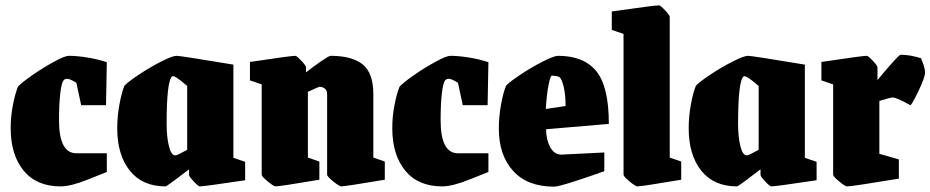

<svg xmlns="http://www.w3.org/2000/svg" viewBox="-20 -685 3484 719"><path d="M20 -205Q20 -248 28 -290Q36 -332 47 -360Q60 -375 101 -403.5Q142 -432 182.5 -454Q223 -476 238 -476Q268 -476 308 -469.5Q348 -463 380 -452L377 -291H284L266 -375Q242 -390 231 -390Q224 -390 220 -386Q211 -379 206 -338Q201 -297 201 -235Q201 -111 266 -111H380V-41Q372 -38 308.5 -12.5Q245 13 207 13Q117 13 68.5 -46Q20 -105 20 -205Z M419 -205Q419 -248 427 -292.5Q435 -337 446 -364Q460 -379 501.5 -406.5Q543 -434 584.5 -455Q626 -476 641 -476Q656 -476 854 -443V-94L898 -79V-10Q745 13 728 13Q723 13 705.5 -5.5Q688 -24 688 -30V-51Q665 -33 634 -10Q603 13 600 13Q513 13 466 -46Q419 -105 419 -205ZM681 -124V-363Q633 -405 625 -399Q604 -384 604 -220Q604 -173 612.5 -138Q621 -103 637 -103Q643 -103 681 -124Z M960 -31V-369L916 -384V-453Q1069 -476 1086 -476Q1091 -476 1108.5 -457.5Q1126 -439 1126 -433V-414Q1151 -434 1181.5 -455Q1212 -476 1218 -476Q1298 -476 1338 -444Q1378 -412 1378 -333V-95L1421 -80V-12Q1272 13 1258 13Q1251 13 1228 -5.5Q1205 -24 1205 -31V-331Q1205 -347 1196 -353.5Q1187 -360 1177 -360Q1173 -360 1133 -341V-95L1176 -80V-12Q1028 13 1012 13Q1005 13 982.5 -5.5Q960 -24 960 -31Z M1449 -205Q1449 -248 1457 -290Q1465 -332 1476 -360Q1489 -375 1530 -403.5Q1571 -432 1611.5 -454Q1652 -476 1667 -476Q1697 -476 1737 -469.5Q1777 -463 1809 -452L1806 -291H1713L1695 -375Q1671 -390 1660 -390Q1653 -390 1649 -386Q1640 -379 1635 -338Q1630 -297 1630 -235Q1630 -111 1695 -111H1809V-41Q1801 -38 1737.5 -12.5Q1674 13 1636 13Q1546 13 1497.5 -46Q1449 -105 1449 -205Z M1848 -204Q1848 -247 1856 -292Q1864 -337 1875 -364Q1889 -379 1930.5 -406.5Q1972 -434 2013.5 -455Q2055 -476 2070 -476Q2166 -476 2213 -418.5Q2260 -361 2260 -221L2025 -201Q2025 -163 2040 -134.5Q2055 -106 2083 -106L2243 -114V-44Q2208 -31 2139.5 -8.5Q2071 14 2055 14Q1955 14 1901.5 -45Q1848 -104 1848 -204ZM2098 -288Q2098 -329 2091 -359.5Q2084 -390 2074 -397Q2070 -399 2060.5 -400.5Q2051 -402 2047 -402Q2041 -402 2034 -366Q2027 -330 2024 -277Z M2315 -31V-558L2271 -573V-642Q2431 -665 2448 -665Q2453 -665 2470.5 -646.5Q2488 -628 2488 -622V-95L2531 -80V-12Q2383 13 2367 13Q2360 13 2337.5 -5.5Q2315 -24 2315 -31Z M2559 -205Q2559 -248 2567 -292.5Q2575 -337 2586 -364Q2600 -379 2641.5 -406.5Q2683 -434 2724.5 -455Q2766 -476 2781 -476Q2796 -476 2994 -443V-94L3038 -79V-10Q2885 13 2868 13Q2863 13 2845.5 -5.5Q2828 -24 2828 -30V-51Q2805 -33 2774 -10Q2743 13 2740 13Q2653 13 2606 -46Q2559 -105 2559 -205ZM2821 -124V-363Q2773 -405 2765 -399Q2744 -384 2744 -220Q2744 -173 2752.5 -138Q2761 -103 2777 -103Q2783 -103 2821 -124Z M3100 -31V-369L3056 -384V-453Q3209 -476 3226 -476Q3231 -476 3248.5 -457.5Q3266 -439 3266 -433V-385Q3292 -417 3320 -448.5Q3348 -480 3353 -480Q3387 -480 3429 -467Q3430 -464 3437 -446Q3444 -428 3444 -412Q3444 -401 3432 -372Q3420 -343 3406 -317Q3392 -291 3389 -291Q3338 -320 3322 -320Q3315 -320 3273 -307V-109L3346 -88V-16Q3171 13 3152 13Q3145 13 3122.5 -5.5Q3100 -24 3100 -31Z"/></svg>

Font: Grenze Black
Style: Regular
Weight: 900
Designer: Renata Polastri
Foundry: Omnibus-Type
Version: Version 1.002; ttfautohint (v1.8)